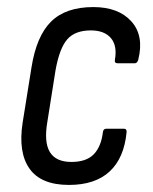

<svg xmlns="http://www.w3.org/2000/svg" viewBox="-20 -515 432 543"><path d="M175 8Q96 8 63.5 -38Q31 -84 44 -168L69 -324Q83 -413 124.5 -454Q166 -495 244 -495Q315 -495 351.5 -454.5Q388 -414 371 -346Q368 -336 361 -336H313Q303 -336 305 -346Q312 -386 293.5 -407.5Q275 -429 237 -429Q192 -429 170 -403.5Q148 -378 137 -316L114 -171Q104 -113 121 -85Q138 -57 182 -57Q224 -57 245 -78.5Q266 -100 271 -141Q272 -151 281 -151H330Q339 -151 338 -141Q331 -68 290 -30Q249 8 175 8Z"/></svg>

Font: Sofia Sans Condensed
Style: Italic
Weight: 400
Italic angle: -9°
Designer: Botio Nikoltchev, Ani Petrova
Foundry: lettersoup
Version: Version 4.101